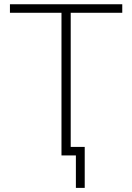

<svg xmlns="http://www.w3.org/2000/svg" viewBox="-20 -748 636 924"><path d="M27.8 -686.5V-727.5H568.4V-686.5H320.3V0H275.9V-686.5ZM345.2 156.2V0H297.9V-41H387.7V156.2Z"/></svg>

Font: Inter Display ExtraLight
Style: Regular
Weight: 200
Designer: Rasmus Andersson
Foundry: rsms
Version: Version 4.000;git-a52131595